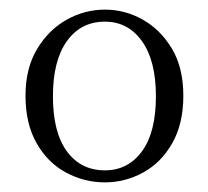

<svg xmlns="http://www.w3.org/2000/svg" viewBox="-20 -830 433 399"><path d="M198 -451Q155 -451 117 -471.5Q79 -492 56 -532.5Q33 -573 33 -631Q33 -688 57 -728Q81 -768 118.5 -789Q156 -810 198 -810Q240 -810 277 -789Q314 -768 337.5 -728.5Q361 -689 361 -631Q361 -573 338 -532.5Q315 -492 277.5 -471.5Q240 -451 198 -451ZM198 -476Q246 -476 275 -515.5Q304 -555 304 -630Q304 -704 275 -744.5Q246 -785 198 -785Q148 -785 119 -744.5Q90 -704 90 -630Q90 -555 119 -515.5Q148 -476 198 -476Z"/></svg>

Font: Noto Serif SC ExtraLight Light
Style: Regular
Weight: 300
Version: Version 2.002-H1;hotconv 1.1.0;makeotfexe 2.6.0